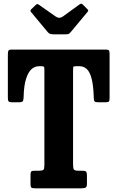

<svg xmlns="http://www.w3.org/2000/svg" viewBox="-20 -1018 634 1038"><path d="M145 -23V-74Q145 -87.5 149.5 -91.2Q154 -95 167 -95H191Q209.5 -95 214.8 -100.2Q220 -105.5 220 -125V-639.5Q220 -651 218.5 -655.5Q217 -660 205.5 -660H190Q169.5 -660 151.2 -644.8Q133 -629.5 121 -592.5Q109 -555.5 107.5 -489.5Q107 -474.5 102.2 -469.8Q97.5 -465 81.5 -465H44Q30.5 -465 26.5 -470Q22.5 -475 22.5 -488V-722.5Q22.5 -739 25.8 -744.5Q29 -750 45.5 -750H552Q565 -750 568.8 -745.2Q572.5 -740.5 572.5 -726.5V-487Q572.5 -472 567.8 -468.5Q563 -465 547.5 -465H512Q495 -465 491 -470.2Q487 -475.5 487 -490.5Q485 -556.5 475.2 -593.2Q465.5 -630 449 -645Q432.5 -660 410 -660H389Q376.5 -660 375.8 -655.2Q375 -650.5 375 -638.5V-129.5Q375 -108 379.5 -101.5Q384 -95 405 -95H425Q441 -95 445.5 -90Q450 -85 450 -69V-24.5Q450 -8 443.2 -4Q436.5 0 421.5 0H170Q154.5 0 149.8 -3.8Q145 -7.5 145 -23ZM238 -844.5 149 -951.5Q140 -960.5 150 -969L173 -991Q179.5 -997 182.5 -996.2Q185.5 -995.5 193 -990.5L280.5 -929Q300.5 -915 319.5 -928.5L410.5 -994.5Q417 -999 420.8 -997.8Q424.5 -996.5 430.5 -990.5L450 -971Q456.5 -965 457 -961.8Q457.5 -958.5 452 -952L361 -843Q356 -837 351.2 -834.8Q346.5 -832.5 335 -832.5H269Q256 -832.5 249.5 -835.5Q243 -838.5 238 -844.5Z"/></svg>

Font: Besley* Condensed
Style: Bold
Weight: 700
Width: 3
Designer: Owen Earl
Foundry: indestructible type*
Version: Version 3.000; ttfautohint (v1.8.3)